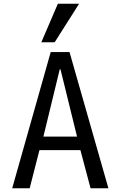

<svg xmlns="http://www.w3.org/2000/svg" viewBox="-20 -1002 640 1022"><path d="M250 -725H350L557 0H462L408 -203H190L138 0H45ZM390 -275 302 -633H298L211 -275ZM200 -777 288 -982H401L271 -777Z"/></svg>

Font: JuliaMono Latin
Style: Regular
Weight: 400
Monospace: yes
Designer: cormullion
Foundry: corm
Version: Version 0.049; ttfautohint (v1.8.4)